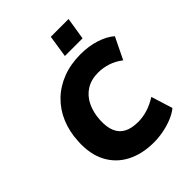

<svg xmlns="http://www.w3.org/2000/svg" viewBox="-257 -1069 1222 1222"><g transform="rotate(-45 354.0 -458.0)"><path d="M406 12Q302 12 224 -28Q146 -68 105 -145Q64 -222 70 -333Q74 -418 103.5 -488Q133 -558 185.5 -609Q238 -660 310.5 -688Q383 -716 474 -716Q545 -716 607.5 -696Q670 -676 708 -642L637 -496Q598 -526 555.5 -540Q513 -554 469 -554Q406 -554 361.5 -526Q317 -498 292.5 -448Q268 -398 264 -332Q261 -270 278 -230Q295 -190 332.5 -170.5Q370 -151 427 -151Q468 -151 510.5 -163.5Q553 -176 599 -205L644 -60Q616 -37 576.5 -21Q537 -5 493 3.5Q449 12 406 12ZM394 -778 417 -928H577L553 -778Z"/></g></svg>

Font: Nunito Sans 10pt Black
Style: Italic
Weight: 900
Italic angle: -9°
Designer: Vernon Adams
Foundry: Vernon Adams
Version: Version 3.101;gftools[0.9.27]